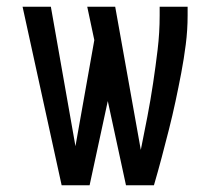

<svg xmlns="http://www.w3.org/2000/svg" viewBox="-20 -550 640 570"><path d="M163 0 47 -530H131L204 -116L260 -431L239 -530H322L398 -105Q408 -154 417.5 -203.5Q427 -253 434.5 -303Q442 -353 448 -403Q454 -453 454 -504V-530H537V-504Q537 -461 531.5 -418Q526 -375 518 -333Q510 -291 501 -249Q492 -207 481.5 -165.5Q471 -124 460 -82.5Q449 -41 437 0H354L300 -250L246 0Z"/></svg>

Font: Iosevka Curly Slab Extended
Style: Regular
Weight: 400
Width: 7
Monospace: yes
Designer: Belleve Invis
Foundry: Belleve Invis
Version: Version 11.1.0; ttfautohint (v1.8.3)